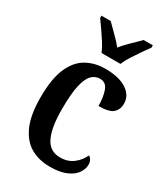

<svg xmlns="http://www.w3.org/2000/svg" viewBox="-191 -853 831 951"><g transform="rotate(30 224.0 -378.0)"><path d="M253 10Q190 10 143 -17Q96 -44 69 -104.5Q42 -165 42 -265Q42 -373 69.5 -434.5Q97 -496 144 -522Q191 -548 249 -548Q330 -548 373 -519Q416 -490 416 -444Q416 -411 394.5 -391Q373 -371 312 -371Q312 -420 299.5 -456Q287 -492 252 -492Q225 -492 205 -472Q185 -452 174 -403Q163 -354 163 -266Q163 -162 189 -108.5Q215 -55 274 -55Q318 -55 348.5 -78.5Q379 -102 394 -136Q415 -122 415 -94Q415 -71 399.5 -47Q384 -23 348 -6.5Q312 10 253 10ZM194 -606Q185 -629 168 -655.5Q151 -682 133 -708Q115 -734 101 -753V-766H154Q174 -745 201 -719Q228 -693 248 -668Q267 -693 294.5 -719Q322 -745 342 -766H395V-753Q381 -734 363 -708Q345 -682 328 -655.5Q311 -629 302 -606Z"/></g></svg>

Font: Noto Serif Lao Condensed SemiBold
Style: Regular
Weight: 600
Width: 3
Designer: Monotype Design Team
Foundry: Monotype Imaging Inc.
Version: Version 2.003; ttfautohint (v1.8.4.7-5d5b)